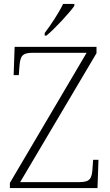

<svg xmlns="http://www.w3.org/2000/svg" viewBox="-20 -951 558 971"><path d="M206 -784V-771H215C259 -807 331 -886 356 -921V-931H299C278 -886 235 -822 206 -784ZM30 0H473L478 -143H451L448 -101C445 -49 436 -30 382 -30H82L468 -682V-714H54L49 -571H75L78 -612C82 -665 90 -684 144 -684H418L30 -26Z"/></svg>

Font: Noto Serif Myanmar ExtraLight
Style: Regular
Weight: 200
Designer: Ben Mitchell and the Monotype Design Team
Foundry: Monotype Imaging Inc.
Version: Version 2.106